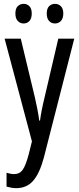

<svg xmlns="http://www.w3.org/2000/svg" viewBox="-20 -738 410 998"><path d="M4 -537H88L161 -233Q167 -205 173.5 -174Q180 -143 184 -111H188Q195 -164 212 -233L283 -537H366L208 81Q186 163 152.5 201.5Q119 240 64 240Q52 240 40 238Q28 236 14 232V160Q24 163 34 165Q44 167 53 167Q82 167 98 144.5Q114 122 129 65L146 -3ZM60 -668Q60 -694 72.5 -706Q85 -718 103 -718Q121 -718 133 -705.5Q145 -693 145 -668Q145 -642 133 -629Q121 -616 103 -616Q85 -616 72.5 -629Q60 -642 60 -668ZM223 -668Q223 -694 235.5 -706Q248 -718 266 -718Q284 -718 296.5 -705.5Q309 -693 309 -668Q309 -642 296.5 -629Q284 -616 266 -616Q247 -616 235 -629Q223 -642 223 -668Z"/></svg>

Font: Noto Sans Ethiopic ExtraCondensed
Style: Regular
Weight: 400
Width: 2
Designer: Monotype Design Team
Foundry: Monotype Imaging Inc.
Version: Version 2.102; ttfautohint (v1.8.4.7-5d5b)